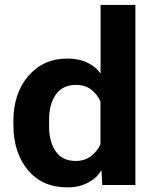

<svg xmlns="http://www.w3.org/2000/svg" viewBox="-20 -768 645 797"><path d="M35.6 -249.8V-265.4Q35.6 -380.6 97.8 -452.8Q159.9 -524.9 259.5 -524.9Q307.6 -524.9 343 -507.7Q378.4 -490.5 397.5 -462.6V-747.6H542V0H404.5L401.4 -59.3H398.9Q382.8 -29.5 345.5 -9.9Q308.1 9.8 260 9.8Q155.3 9.8 95.5 -62.5Q35.6 -134.8 35.6 -249.8ZM183.8 -242.7Q183.8 -179 211.5 -139.4Q239.3 -99.9 293.9 -99.9Q331.8 -99.9 358.2 -120.2Q384.5 -140.6 397 -169.2V-346.2Q385 -375 359.6 -395.3Q334.2 -415.5 294.4 -415.5Q240.2 -415.5 212 -375.9Q183.8 -336.2 183.8 -272.5Z"/></svg>

Font: RobotoFlex
Style: Regular
Weight: 400
Designer: Berlow after Robertson
Foundry: Google
Version: Version 2.136